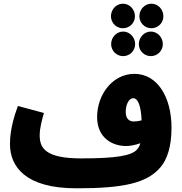

<svg xmlns="http://www.w3.org/2000/svg" viewBox="-20 -999 984 1040"><path d="M646 -846C682 -846 711 -875 711 -911C711 -948 682 -979 646 -979C610 -979 581 -948 581 -911C581 -875 610 -846 646 -846ZM800 -846C836 -846 865 -875 865 -911C865 -948 836 -979 800 -979C764 -979 735 -948 735 -911C735 -875 764 -846 800 -846ZM647 -695C683 -695 712 -724 712 -760C712 -797 683 -828 647 -828C611 -828 582 -797 582 -760C582 -724 611 -695 647 -695ZM797 -695C833 -695 862 -724 862 -760C862 -797 833 -828 797 -828C761 -828 732 -797 732 -760C732 -724 761 -695 797 -695ZM394 21C650 21 778 -7 851 -95C885 -136 909 -204 909 -307C909 -474 832 -599 708 -599C590 -599 506 -487 506 -365C506 -251 590 -208 663 -208C683 -208 712 -213 740 -223C736 -207 729 -197 722 -189C693 -156 611 -141 420 -141C231 -141 195 -194 195 -265C195 -306 207 -349 218 -387L77 -425C58 -374 34 -298 34 -219C34 -96 118 21 394 21ZM661 -393C661 -429 676 -467 702 -467C728 -467 744 -423 747 -347C732 -343 717 -341 705 -341C676 -341 661 -360 661 -393Z"/></svg>

Font: Noto Sans Arabic ExtCond Blk
Style: Regular
Weight: 900
Width: 2
Designer: Monotype Design Team, Nadine Chahine, Nizar Qandah and Khaled Hosny
Foundry: Monotype Imaging Inc.
Version: Version 2.012